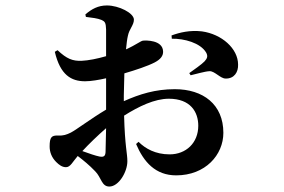

<svg xmlns="http://www.w3.org/2000/svg" viewBox="-20 -608 1040 704"><path d="M610 -466C655 -467 715 -451 736 -415C743 -402 740 -394 730 -383C721 -373 688 -350 674 -340L679 -332C697 -336 730 -346 748 -347C767 -348 788 -320 807 -320C839 -319 854 -344 853 -371C853 -430 793 -483 720 -493C676 -498 639 -489 609 -478ZM240 -122C224 -114 212 -110 193 -111C169 -112 162 -105 162 -71C162 -51 169 -31 186 -14C197 -3 208 5 222 5C238 5 246 -14 265 -36C286 -20 307 -3 329 20C352 43 352 76 381 76C415 76 447 23 447 -17C447 -46 438 -71 435 -184C489 -218 547 -246 599 -246C679 -246 707 -197 707 -147C707 -84 662 -42 602 -42C550 -42 513 -63 488 -88L479 -80C507 -14 550 35 626 35C733 35 799 -40 799 -121C799 -225 725 -281 621 -281C550 -281 492 -263 434 -237V-258L436 -339C477 -351 522 -366 547 -379C568 -390 579 -403 578 -420C576 -462 514 -460 505 -459C497 -459 480 -444 442 -427C444 -447 446 -465 449 -477C454 -502 471 -516 471 -536C471 -560 416 -588 372 -588C340 -588 316 -575 293 -555L295 -546C319 -543 337 -541 352 -535C365 -529 368 -525 369 -500V-402C338 -393 304 -386 279 -385C246 -384 225 -392 191 -424L181 -418C201 -333 241 -310 292 -310C313 -310 343 -315 369 -321V-272V-206C315 -174 261 -133 240 -122ZM369 -138 367 -50C366 -37 362 -31 345 -34C330 -37 307 -45 282 -54C305 -79 338 -111 369 -138Z"/></svg>

Font: Noto Serif JP
Style: Bold
Weight: 700
Designer: Ryoko NISHIZUKA 西塚涼子 (kana & ideographs); Frank Grießhammer (Latin, Greek & Cyrillic); Wenlong ZHANG 张文龙 (bopomofo); San
Foundry: Adobe
Version: Version 2.001;hotconv 1.1.0;makeotfexe 2.6.0